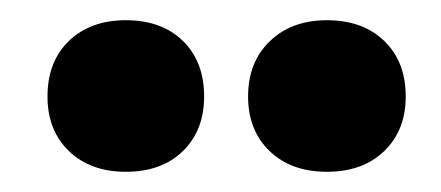

<svg xmlns="http://www.w3.org/2000/svg" viewBox="-20 -678 436 190"><path d="M104.5 -508Q69.5 -508 48.2 -528.5Q27 -549 27 -582.5Q27 -617 48.2 -637.5Q69.5 -658 104.5 -658Q140 -658 161 -637.5Q182 -617 182 -582.5Q182 -549 161 -528.5Q140 -508 104.5 -508ZM303.5 -508Q268 -508 246.8 -528.5Q225.5 -549 225.5 -582.5Q225.5 -616.5 247 -637.2Q268.5 -658 303.5 -658Q339 -658 360.2 -637.5Q381.5 -617 381.5 -582.5Q381.5 -549 360.2 -528.5Q339 -508 303.5 -508Z"/></svg>

Font: Fraunces 72pt S000
Style: Bold
Weight: 700
Version: Version 1.000; ttfautohint (v1.8.3)